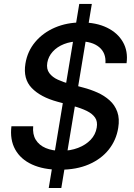

<svg xmlns="http://www.w3.org/2000/svg" viewBox="-20 -852 681 977"><path d="M228 104.5 383.3 -832H447.3L292 104.5ZM284.2 11.7Q201.7 11.7 143.3 -14.9Q85 -41.5 57.4 -91.3Q29.8 -141.1 38.1 -209.5H148.9Q145 -168.5 162.1 -140.6Q179.2 -112.8 212.9 -98.6Q246.6 -84.5 291 -84.5Q337.9 -84.5 377 -99.4Q416 -114.3 441.2 -140.6Q466.3 -167 472.2 -202.6Q477.5 -233.4 463.9 -253.4Q450.2 -273.4 421.9 -287.4Q393.6 -301.3 353 -312.5L272 -334.5Q186 -357.9 141.4 -404.3Q96.7 -450.7 109.4 -528.3Q119.6 -591.3 159.2 -638.4Q198.7 -685.5 259.5 -711.7Q320.3 -737.8 394.5 -737.8Q469.7 -737.8 524.2 -711.4Q578.6 -685.1 605.5 -638.2Q632.3 -591.3 624 -530.3H516.6Q520 -583 484.4 -612.3Q448.7 -641.6 385.3 -641.6Q340.8 -641.6 305.7 -627.7Q270.5 -613.8 248.3 -589.1Q226.1 -564.5 220.7 -533.2Q215.3 -501 231 -480Q246.6 -459 274.9 -446.3Q303.2 -433.6 335 -424.8L404.3 -406.2Q441.4 -396.5 476.3 -380.9Q511.2 -365.2 537.8 -341.3Q564.5 -317.4 576.9 -282.7Q589.4 -248 581.5 -200.7Q571.3 -138.2 533 -90.3Q494.6 -42.5 431.9 -15.4Q369.1 11.7 284.2 11.7Z"/></svg>

Font: Inter 18pt Medium
Style: Italic
Weight: 500
Italic angle: -9.3988°
Designer: Rasmus Andersson
Foundry: rsms
Version: Version 4.001;git-66647c0bb